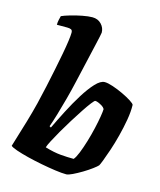

<svg xmlns="http://www.w3.org/2000/svg" viewBox="-118 -884 806 969"><g transform="rotate(15 284.5 -400.0)"><path d="M321 0Q298 0 262.5 -5Q227 -10 188 -17.5Q149 -25 113 -34Q77 -43 51 -52Q25 -61 18 -68Q22 -82 33.5 -119Q45 -156 60 -206.5Q75 -257 88 -309Q99 -354 109.5 -402.5Q120 -451 129.5 -497.5Q139 -544 146.5 -584Q154 -624 158 -653.5Q162 -683 162 -697Q162 -710 154.5 -713.5Q147 -717 134 -717H80Q80 -730 83 -743.5Q86 -757 88 -764Q103 -771 132 -779.5Q161 -788 192 -794Q223 -800 244 -800Q273 -800 291 -781Q309 -762 309 -737Q309 -733 305 -715.5Q301 -698 295 -671L248 -466Q237 -417 224 -369Q211 -321 199 -280.5Q187 -240 177 -213L185 -208Q206 -252 232 -302.5Q258 -353 286 -398Q314 -443 340.5 -471.5Q367 -500 389 -500Q405 -500 432 -491Q459 -482 486.5 -469Q514 -456 533.5 -443.5Q553 -431 554 -425Q555 -390 547.5 -346.5Q540 -303 528.5 -258.5Q517 -214 504.5 -177Q492 -140 482.5 -115.5Q473 -91 470 -87Q464 -80 444.5 -65.5Q425 -51 400 -36Q375 -21 353 -10.5Q331 0 321 0ZM337 -85Q347 -96 358.5 -124.5Q370 -153 381 -189.5Q392 -226 400.5 -263Q409 -300 413.5 -328Q418 -356 418 -367Q413 -376 403 -382Q393 -388 383.5 -392Q374 -396 367 -396Q363 -396 349 -378Q335 -360 315.5 -330.5Q296 -301 274.5 -266.5Q253 -232 234 -199Q215 -166 202 -141Q189 -116 186 -105Q233 -91 269 -88Q305 -85 337 -85Z"/></g></svg>

Font: Texturina 12pt ExtraBold
Style: Italic
Weight: 800
Italic angle: -11°
Designer: Guillermo Torres Carreño
Foundry: Omnibus-Type
Version: Version 1.002